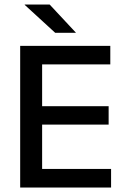

<svg xmlns="http://www.w3.org/2000/svg" viewBox="-20 -846 568 866"><path d="M71 0V-639H170V0ZM100.5 0V-84H481V0ZM128 -284V-367H470V-284ZM100 -555.5V-639H477.5V-555.5ZM204 -825.5 322 -699V-698H229L91.5 -824V-825.5Z"/></svg>

Font: Anek Odia Medium
Style: Regular
Weight: 500
Designer: Yesha Goshar & Mahesh Sahu (Odia), Yesha Goshar (Latin)
Foundry: Ek Type
Version: Version 1.003